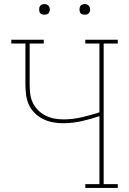

<svg xmlns="http://www.w3.org/2000/svg" viewBox="-20 -932 640 952"><path d="M403 0V-19H473V-356Q429 -341 383.5 -331Q338 -321 292 -321Q266 -321 240.5 -326Q215 -331 192 -342.5Q169 -354 150.5 -373Q132 -392 122 -415.5Q112 -439 109 -465Q106 -491 106 -516V-716H36V-735H197V-716H127V-516Q127 -493 129.5 -469.5Q132 -446 141.5 -425Q151 -404 167.5 -387Q184 -370 204.5 -359.5Q225 -349 248 -344.5Q271 -340 295 -340Q340 -340 385 -350.5Q430 -361 473 -375V-716H403V-735H564V-716H494V-19H564V0ZM400 -859Q395 -859 389.5 -860.5Q384 -862 380.5 -865.5Q377 -869 375.5 -874.5Q374 -880 374 -885Q374 -890 375.5 -895.5Q377 -901 380.5 -904.5Q384 -908 389.5 -910Q395 -912 400 -912Q405 -912 410.5 -910Q416 -908 419.5 -904.5Q423 -901 425 -895.5Q427 -890 427 -885Q427 -880 425 -874.5Q423 -869 419.5 -865.5Q416 -862 410.5 -860.5Q405 -859 400 -859ZM200 -859Q195 -859 189.5 -860.5Q184 -862 180.5 -865.5Q177 -869 175.5 -874.5Q174 -880 174 -885Q174 -890 175.5 -895.5Q177 -901 180.5 -904.5Q184 -908 189.5 -910Q195 -912 200 -912Q205 -912 210.5 -910Q216 -908 219.5 -904.5Q223 -901 225 -895.5Q227 -890 227 -885Q227 -880 225 -874.5Q223 -869 219.5 -865.5Q216 -862 210.5 -860.5Q205 -859 200 -859Z"/></svg>

Font: Iosevka Curly Slab ThEx
Style: Regular
Weight: 100
Width: 7
Monospace: yes
Designer: Belleve Invis
Foundry: Belleve Invis
Version: Version 11.1.0; ttfautohint (v1.8.3)